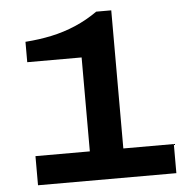

<svg xmlns="http://www.w3.org/2000/svg" viewBox="-50 -739 771 788"><g transform="rotate(-5 335.0 -344.5)"><path d="M75 0V-120H299V-507H75V-591Q132 -595 183.5 -606Q235 -617 283 -637.5Q331 -658 375 -689H437V-120H645V0Z"/></g></svg>

Font: Archivo SemiBold Expanded SemiBold
Style: Regular
Weight: 600
Width: 7
Version: Version 2.001